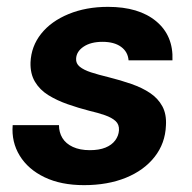

<svg xmlns="http://www.w3.org/2000/svg" viewBox="-20 -528 561 560"><path d="M225 12Q158 12 110 -11Q62 -34 37.5 -74Q13 -114 17 -163H152Q152 -142 162 -125.5Q172 -109 192.5 -99.5Q213 -90 242 -90Q269 -90 287.5 -97.5Q306 -105 316 -118.5Q326 -132 327 -148Q328 -165 317 -175Q306 -185 286 -192Q266 -199 240 -205Q209 -213 177.5 -224Q146 -235 121 -250.5Q96 -266 82 -289.5Q68 -313 69 -346Q71 -393 100 -429.5Q129 -466 180 -487Q231 -508 295 -508Q385 -508 435.5 -466Q486 -424 483 -352H355Q353 -377 333 -391.5Q313 -406 279 -406Q245 -406 224 -392Q203 -378 202 -357Q201 -343 212.5 -333.5Q224 -324 245.5 -317Q267 -310 296 -303Q332 -294 363.5 -283Q395 -272 418 -256.5Q441 -241 453.5 -218Q466 -195 464 -162Q462 -110 431 -70.5Q400 -31 347 -9.5Q294 12 225 12Z"/></svg>

Font: DM Sans 28pt
Style: Bold Italic
Weight: 700
Italic angle: -10°
Version: Version 4.004;gftools[0.9.30]